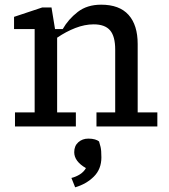

<svg xmlns="http://www.w3.org/2000/svg" viewBox="-20 -540 720 820"><path d="M44 0V-60H128V-416H40V-468L160 -508H200L215 -416H248Q272 -458 312 -489Q352 -520 412 -520Q490 -520 529 -476.5Q568 -433 568 -352V-60H652V0H392V-60H472V-328Q472 -385 450 -410.5Q428 -436 380 -436Q342 -436 302 -420.5Q262 -405 224 -379V-60H304V0ZM413 132Q413 182 381 214Q349 246 301 260L285 220Q305 215 321.5 204.5Q338 194 347 178Q297 149 297 110Q297 83 314.5 67.5Q332 52 357 52Q374 52 385.5 55.5Q397 59 403 64Q406 73 409.5 87.5Q413 102 413 132Z"/></svg>

Font: Source Serif 4 Caption
Style: Regular
Weight: 400
Designer: Frank Grießhammer
Foundry: Adobe Systems Incorporated
Version: Version 4.004;hotconv 1.0.117;makeotfexe 2.5.65602